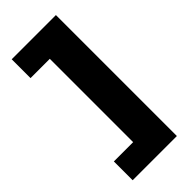

<svg xmlns="http://www.w3.org/2000/svg" viewBox="-273 -783 976 976"><g transform="rotate(-45 215.0 -295.0)"><path d="M361.8 -730H43.9V-594.7H182.6V4.4H43.9V139.6H361.8Z"/></g></svg>

Font: Wand UI Pro Black
Style: Regular
Weight: 900
Designer: Andreas Faust
Version: Version 1.003;FEAKit 1.0